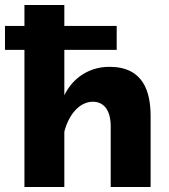

<svg xmlns="http://www.w3.org/2000/svg" viewBox="-41 -750 677 770"><path d="M403 0H563V-284C563 -381 535 -482 398 -482C319 -482 252 -440 217 -368V-550H427V-646H217V-730H57V-646H-21V-550H57V0H217V-222C236 -295 281 -342 331 -342C374 -342 403 -310 403 -243Z"/></svg>

Font: Raleway
Style: ExtraBold
Weight: 800
Designer: Matt McInerney, Pablo Impallari, Rodrigo Fuenzalida
Foundry: Matt McInerney, Pablo Impallari, Rodrigo Fuenzalida
Version: Version 3.000